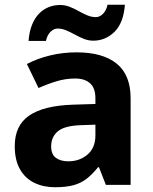

<svg xmlns="http://www.w3.org/2000/svg" viewBox="-20 -777 644 807"><path d="M302 -557Q412 -557 470.5 -509.5Q529 -462 529 -364V0H425L396 -74H392Q369 -45 344.5 -26Q320 -7 288.5 1.5Q257 10 211 10Q163 10 124.5 -8.5Q86 -27 64 -65.5Q42 -104 42 -163Q42 -250 103 -291.5Q164 -333 286 -337L381 -340V-364Q381 -407 358.5 -427Q336 -447 296 -447Q256 -447 218 -435.5Q180 -424 142 -407L93 -508Q137 -531 190.5 -544Q244 -557 302 -557ZM323 -251Q251 -249 223 -225Q195 -201 195 -162Q195 -128 215 -113.5Q235 -99 267 -99Q315 -99 348 -127.5Q381 -156 381 -208V-253ZM100 -605Q103 -644 114.5 -672.5Q126 -701 144 -719.5Q162 -738 184.5 -747Q207 -756 233 -756Q253 -756 272.5 -748.5Q292 -741 310.5 -730.5Q329 -720 347 -712.5Q365 -705 383 -705Q398 -705 412 -718Q426 -731 432 -757H505Q499 -680 461 -643Q423 -606 372 -606Q352 -606 333 -613.5Q314 -621 295 -631.5Q276 -642 258 -649.5Q240 -657 222 -657Q207 -657 193 -644Q179 -631 173 -605Z"/></svg>

Font: Noto Sans Kannada
Style: Regular
Weight: 400
Designer: Jelle Bosma - Monotype Design Team
Foundry: Monotype Imaging Inc.
Version: Version 2.003